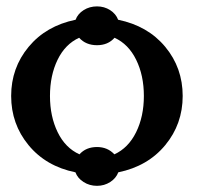

<svg xmlns="http://www.w3.org/2000/svg" viewBox="-20 -546 621 604"><path d="M217.8 -483.9Q224.6 -502.4 243.2 -514.2Q261.7 -525.9 285.2 -525.9Q308.1 -525.9 326.4 -514.2Q344.7 -502.4 351.6 -483.9Q444.8 -464.8 499.8 -398.7Q554.7 -332.5 554.7 -244.1Q554.7 -155.8 499.8 -89.4Q444.8 -22.9 352.1 -3.9Q345.2 14.6 326.7 26.6Q308.1 38.6 285.2 38.6Q261.7 38.6 242.9 26.6Q224.1 14.6 217.3 -3.9Q124.5 -22.9 69.8 -89.4Q15.1 -155.8 15.1 -244.1Q15.1 -332.5 70.1 -398.7Q125 -464.8 217.8 -483.9ZM230 -60.5Q250.5 -83.5 285.2 -83.5Q318.4 -83.5 339.8 -60.5Q383.8 -80.6 408.2 -130.1Q432.6 -179.7 432.6 -244.1Q432.6 -308.6 408.4 -357.9Q384.3 -407.2 340.3 -427.2Q319.8 -403.8 285.2 -403.8Q250 -403.8 229 -427.2Q185.1 -407.2 161.1 -357.9Q137.2 -308.6 137.2 -244.1Q137.2 -179.7 161.4 -130.1Q185.5 -80.6 230 -60.5Z"/></svg>

Font: Flanker
Style: Bold
Weight: 700
Designer: Flanker
Foundry: Flanker
Version: Version 2.021